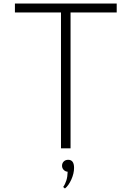

<svg xmlns="http://www.w3.org/2000/svg" viewBox="-20 -845 750 1094"><path d="M327.5 0H382V-774H645V-825H65V-774H327.5ZM350 229Q371 212.5 386.5 177.8Q402 143 402 111.5Q402 65.5 368.5 65.5Q353 65.5 343.2 75.2Q333.5 85 333.5 99.5Q333.5 113 342.8 122.8Q352 132.5 365.5 133.5Q365 161 358.2 182.8Q351.5 204.5 340 220.5Z"/></svg>

Font: Spartan Light
Style: Regular
Weight: 300
Designer: Matt Bailey, Mirko Velimirovic
Foundry: Matt Bailey
Version: Version 1.003; ttfautohint (v1.8.3)